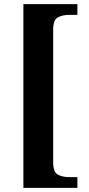

<svg xmlns="http://www.w3.org/2000/svg" viewBox="-20 -780 428 928"><path d="M93 128V-760H354V-708H313Q282 -708 259.5 -696Q237 -684 237 -636V4Q237 52 259.5 64Q282 76 313 76H354V128Z"/></svg>

Font: Noto Serif Thai SemiCondensed
Style: Bold
Weight: 700
Width: 4
Designer: Monotype Design Team
Foundry: Monotype Imaging Inc.
Version: Version 2.002; ttfautohint (v1.8.4.7-5d5b)